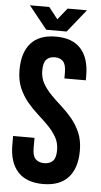

<svg xmlns="http://www.w3.org/2000/svg" viewBox="-58 -884 491 929"><g transform="rotate(5 187.0 -420.0)"><path d="M26 -532Q26 -617 66.5 -662.5Q107 -708 188 -708Q269 -708 309.5 -662.5Q350 -617 350 -532V-510H246V-539Q246 -577 231.5 -592.5Q217 -608 191 -608Q165 -608 150.5 -592.5Q136 -577 136 -539Q136 -503 152 -475.5Q168 -448 192 -423.5Q216 -399 243.5 -374.5Q271 -350 295 -321Q319 -292 335 -255Q351 -218 351 -168Q351 -83 309.5 -37.5Q268 8 187 8Q106 8 64.5 -37.5Q23 -83 23 -168V-211H127V-161Q127 -123 142.5 -108Q158 -93 184 -93Q210 -93 225.5 -108Q241 -123 241 -161Q241 -197 225 -224.5Q209 -252 185 -276.5Q161 -301 133.5 -325.5Q106 -350 82 -379Q58 -408 42 -445Q26 -482 26 -532ZM143 -848 187 -792 232 -848H326L237 -737H138L49 -848Z"/></g></svg>

Font: BebasNeueW03-Regular
Style: Regular
Weight: 400
Designer: Ryoichi Tsunekawa
Foundry: Ryoichi Tsunekawa
Version: Version 1.30